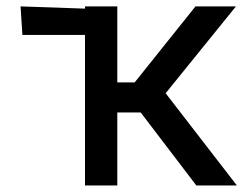

<svg xmlns="http://www.w3.org/2000/svg" viewBox="-20 -565 753 585"><path d="M42.6 -545.5 48.3 -458.5H239V0H337.4V-222.3H408.7L578.1 0H701.7L484.7 -280.9L698.9 -545.5H575.6L390.3 -313.9H337.4V-545.5H239V-538.7Z"/></svg>

Font: Inter 465
Style: Regular
Weight: 400
Designer: Rasmus Andersson
Foundry: rsms
Version: Version 3.019;Glyphs 3.1.2 (3151)